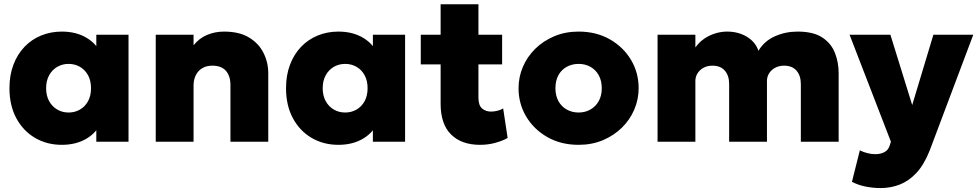

<svg xmlns="http://www.w3.org/2000/svg" viewBox="-20 -682 4705 924"><path d="M277.5 15Q205.5 15 148.5 -18.5Q91.5 -52 58.5 -113.2Q25.5 -174.5 25.5 -257.5Q25.5 -320 44.5 -370.2Q63.5 -420.5 97.5 -456.2Q131.5 -492 177.8 -511Q224 -530 277.5 -530Q347.5 -530 398 -499.2Q448.5 -468.5 468.5 -416.5L443.5 -377.5V-515H598.5V0H443.5V-137.5L468.5 -98.5Q448.5 -46.5 398 -15.8Q347.5 15 277.5 15ZM310 -140.5Q340.5 -140.5 365 -154.8Q389.5 -169 403.8 -195.2Q418 -221.5 418 -257.5Q418 -293.5 403.8 -319.8Q389.5 -346 365 -360.2Q340.5 -374.5 310 -374.5Q280 -374.5 255.5 -360.2Q231 -346 216.5 -319.8Q202 -293.5 202 -257.5Q202 -221.5 216.5 -195.2Q231 -169 255.5 -154.8Q280 -140.5 310 -140.5Z M729.5 0V-515H911.5V-464Q939 -498.5 977 -514.2Q1015 -530 1058 -530Q1131.5 -530 1178.5 -501.5Q1225.5 -473 1248.2 -427.2Q1271 -381.5 1271 -330V0H1089V-273Q1089 -316.5 1067.2 -341.2Q1045.5 -366 1001.5 -366Q973.5 -366 953.2 -353.8Q933 -341.5 922.2 -320Q911.5 -298.5 911.5 -270V0Z M1608.5 15Q1536.5 15 1479.5 -18.5Q1422.5 -52 1389.5 -113.2Q1356.5 -174.5 1356.5 -257.5Q1356.5 -320 1375.5 -370.2Q1394.5 -420.5 1428.5 -456.2Q1462.5 -492 1508.8 -511Q1555 -530 1608.5 -530Q1678.5 -530 1729 -499.2Q1779.5 -468.5 1799.5 -416.5L1774.5 -377.5V-515H1929.5V0H1774.5V-137.5L1799.5 -98.5Q1779.5 -46.5 1729 -15.8Q1678.5 15 1608.5 15ZM1641 -140.5Q1671.5 -140.5 1696 -154.8Q1720.5 -169 1734.8 -195.2Q1749 -221.5 1749 -257.5Q1749 -293.5 1734.8 -319.8Q1720.5 -346 1696 -360.2Q1671.5 -374.5 1641 -374.5Q1611 -374.5 1586.5 -360.2Q1562 -346 1547.5 -319.8Q1533 -293.5 1533 -257.5Q1533 -221.5 1547.5 -195.2Q1562 -169 1586.5 -154.8Q1611 -140.5 1641 -140.5Z M2290 15Q2201 15 2150.8 -34.8Q2100.5 -84.5 2100.5 -182.5V-661.5H2282.5V-515H2396.5V-372H2282.5V-212Q2282.5 -175 2300 -160Q2317.5 -145 2343 -145Q2358 -145 2373.2 -148.8Q2388.5 -152.5 2401.5 -160L2423 -18Q2399.5 -4.5 2364.5 5.2Q2329.5 15 2290 15ZM2005 -372V-515H2116V-372Z M2764.5 15Q2679.5 15 2614.2 -22.2Q2549 -59.5 2512.2 -121.2Q2475.5 -183 2475.5 -257.5Q2475.5 -311.5 2496.5 -360.5Q2517.5 -409.5 2556.2 -447.5Q2595 -485.5 2648 -507.8Q2701 -530 2764.5 -530Q2849.5 -530 2914.8 -492.8Q2980 -455.5 3016.8 -393.8Q3053.5 -332 3053.5 -257.5Q3053.5 -204 3032.5 -154.8Q3011.5 -105.5 2972.8 -67.5Q2934 -29.5 2881.2 -7.2Q2828.5 15 2764.5 15ZM2764.5 -140.5Q2796 -140.5 2821.2 -154.8Q2846.5 -169 2861.2 -195.2Q2876 -221.5 2876 -257.5Q2876 -293.5 2861.5 -319.8Q2847 -346 2821.8 -360.2Q2796.5 -374.5 2764.5 -374.5Q2732.5 -374.5 2707 -360.2Q2681.5 -346 2667.2 -319.8Q2653 -293.5 2653 -257.5Q2653 -221.5 2667.5 -195.2Q2682 -169 2707.5 -154.8Q2733 -140.5 2764.5 -140.5Z M3144.5 0V-515H3326.5V-453.5Q3344 -478.5 3368.8 -495.5Q3393.5 -512.5 3422 -521.2Q3450.5 -530 3479 -530Q3533 -530 3574.2 -505.2Q3615.5 -480.5 3630 -437.5Q3657.5 -484 3708.5 -507Q3759.5 -530 3818.5 -530Q3894.5 -530 3937.5 -501.5Q3980.5 -473 3998.2 -427.2Q4016 -381.5 4016 -330V0H3834V-278Q3834 -318 3813.2 -342Q3792.5 -366 3753.5 -366Q3729 -366 3710.2 -355.8Q3691.5 -345.5 3681.2 -329Q3671 -312.5 3671 -292V0H3489V-278Q3489 -318 3468.2 -342Q3447.5 -366 3408.5 -366Q3384 -366 3365.5 -355.8Q3347 -345.5 3336.8 -329Q3326.5 -312.5 3326.5 -292V0Z M4218.5 223Q4181 223 4145.2 215.8Q4109.5 208.5 4080 193L4118 41.5Q4134.5 50 4154.5 55Q4174.5 60 4192.5 60Q4217.5 60 4236.5 50Q4255.5 40 4262.5 16L4267.5 0L4068.5 -515H4265L4370 -176.5L4472 -515H4664L4453.5 44Q4427 110.5 4390.5 149.8Q4354 189 4310.5 206Q4267 223 4218.5 223Z"/></svg>

Font: Geologica Thin Cursive ExtraBold
Style: Regular
Weight: 800
Version: Version 1.010;gftools[0.9.28]